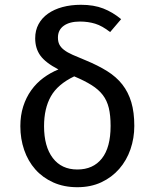

<svg xmlns="http://www.w3.org/2000/svg" viewBox="-20 -770 640 802"><path d="M65 -243Q65 -288 77 -325.5Q89 -363 110.5 -393Q132 -423 161 -444.5Q190 -466 224 -480Q170 -508 148.5 -538Q127 -568 127 -610Q127 -643 141 -669Q155 -695 180.5 -713Q206 -731 241 -740.5Q276 -750 318 -750Q372 -750 411.5 -734.5Q451 -719 486 -690L440 -636Q407 -662 377.5 -671Q348 -680 314 -680Q271 -680 246.5 -662.5Q222 -645 222 -613Q222 -596 228 -584Q234 -572 247.5 -561.5Q261 -551 283.5 -541Q306 -531 338 -518Q389 -497 427.5 -473Q466 -449 491 -417Q516 -385 528.5 -343Q541 -301 541 -244Q541 -193 525 -146.5Q509 -100 478 -64.5Q447 -29 403 -8.5Q359 12 303 12Q247 12 202.5 -8Q158 -28 127.5 -62.5Q97 -97 81 -143.5Q65 -190 65 -243ZM442 -244Q442 -288 434.5 -319Q427 -350 409.5 -373Q392 -396 362.5 -414.5Q333 -433 290 -451Q221 -418 192.5 -367.5Q164 -317 164 -243Q164 -158 200.5 -110Q237 -62 303 -62Q369 -62 405.5 -108Q442 -154 442 -244Z"/></svg>

Font: Wlorlttqgufhjawjgtejqphaquk
Style: Regular
Weight: 400
Monospace: yes
Designer: Carrois Corporate & Edenspiekermann
Foundry: Carrois Corporate GbR & Edenspiekermann AG
Version: Version 2.001